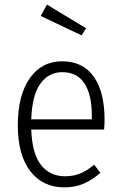

<svg xmlns="http://www.w3.org/2000/svg" viewBox="-20 -799 523 830"><path d="M430 -239H115Q119 -134 157.5 -85.5Q196 -37 261 -37Q298 -37 327 -49Q356 -61 387 -87L414 -52Q379 -21 341.5 -5Q304 11 259 11Q165 11 111 -59Q57 -129 57 -257Q57 -387 108.5 -460.5Q160 -534 249 -534Q338 -534 385 -468Q432 -402 432 -281Q432 -259 430 -239ZM377 -299Q377 -390 345 -438.5Q313 -487 249 -487Q191 -487 155 -438Q119 -389 115 -283H377ZM352 -677 333 -646 156 -730 183 -779Z"/></svg>

Font: Fira Sans Condensed Light
Style: Regular
Weight: 300
Width: 3
Designer: bBox Type GmbH & Carrois Corporate GbR & Edenspiekermann AG
Foundry: bBox Type GmbH & Carrois Corporate GbR & Edenspiekermann AG
Version: Version 4.301